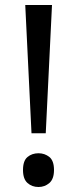

<svg xmlns="http://www.w3.org/2000/svg" viewBox="-20 -734 309 768"><path d="M163 -201H106L81 -714H188ZM72 -54Q72 -91 90 -106Q108 -121 134 -121Q159 -121 177.5 -106Q196 -91 196 -54Q196 -18 177.5 -2Q159 14 134 14Q108 14 90 -2Q72 -18 72 -54Z"/></svg>

Font: Noto Sans Canadian Aboriginal
Style: Regular
Weight: 400
Designer: Monotype Design Team, Typotheque's Kevin King
Foundry: Monotype Imaging Inc.
Version: Version 2.002